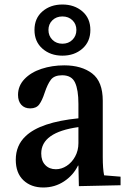

<svg xmlns="http://www.w3.org/2000/svg" viewBox="-20 -822 561 852"><path d="M94 -218Q159 -280 328 -297V-361Q328 -423 313 -455.5Q298 -488 256 -488Q221 -488 206 -468.5Q191 -449 178 -410Q167 -376 154 -358.5Q141 -341 114 -341Q89 -341 74.5 -357Q60 -373 60 -401Q60 -441 88.5 -471Q117 -501 164 -516.5Q211 -532 265 -532Q342 -532 389 -496Q436 -460 436 -375V-126Q436 -73 442 -44L515 -38V0L330 4L328 -87H326Q305 -44 264 -17Q223 10 172 10Q118 10 84 -22Q50 -54 50 -113Q50 -177 94 -218ZM228 -71Q253 -71 276 -86Q299 -101 313.5 -127.5Q328 -154 328 -187V-258Q163 -235 163 -141Q163 -108 181 -89.5Q199 -71 228 -71ZM133 -689Q133 -741 168.5 -771.5Q204 -802 257 -802Q310 -802 345.5 -771.5Q381 -741 381 -689Q381 -637 345.5 -606Q310 -575 257 -575Q204 -575 168.5 -606Q133 -637 133 -689ZM257 -628Q284 -628 301.5 -645.5Q319 -663 319 -689Q319 -715 301.5 -732Q284 -749 257 -749Q230 -749 212.5 -732Q195 -715 195 -689Q195 -663 212.5 -645.5Q230 -628 257 -628Z"/></svg>

Font: Minipax
Style: Bold
Weight: 500
Designer: Raphaël Ronot, Igor Stepanchenko (Cyrillic)
Foundry: steppetype
Version: Version 1.002